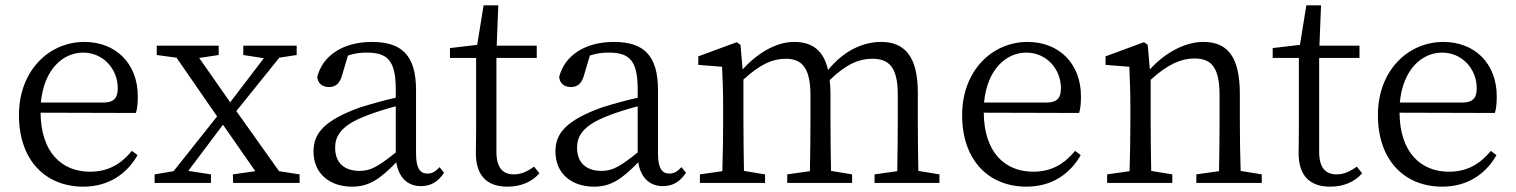

<svg xmlns="http://www.w3.org/2000/svg" viewBox="-20 -685 5678 719"><path d="M133 -301C145 -428 218 -488 291 -488C368 -488 421 -425 421 -355C421 -323 411 -301 367 -301ZM489 -262C494 -277 496 -298 496 -324C496 -449 412 -528 296 -528C164 -528 51 -421 51 -254C51 -83 152 14 292 14C385 14 454 -32 495 -104L474 -120C435 -73 388 -42 317 -42C211 -42 133 -115 132 -263Z M1025 -44 865 -269 1026 -469 1091 -479V-514H891V-479L968 -467L842 -302L726 -468L799 -479V-514H567V-479L641 -469L793 -249L630 -44L559 -32V0H770V-32L685 -45L815 -218L936 -44L852 -32L853 0H1102V-32Z M1462 -114C1398 -63 1369 -45 1327 -45C1273 -45 1235 -72 1235 -132C1235 -172 1253 -214 1350 -251C1377 -262 1421 -276 1462 -287ZM1626 -59C1611 -43 1599 -35 1581 -35C1554 -35 1538 -53 1538 -111V-348C1538 -478 1484 -528 1373 -528C1267 -528 1189 -479 1168 -397C1170 -373 1187 -359 1212 -359C1238 -359 1253 -374 1261 -403L1283 -477C1309 -486 1332 -488 1353 -488C1429 -488 1462 -461 1462 -351V-319C1416 -309 1368 -295 1329 -283C1193 -234 1154 -185 1154 -118C1154 -32 1218 14 1298 14C1363 14 1403 -15 1464 -77C1473 -22 1505 12 1556 12C1591 12 1619 -2 1643 -38Z M1980 -61C1952 -41 1930 -32 1904 -32C1863 -32 1839 -57 1839 -116V-468H1990V-514H1840L1846 -665H1791L1767 -517L1665 -505V-468H1763V-199C1763 -160 1762 -137 1762 -112C1762 -27 1804 14 1880 14C1931 14 1972 -4 2000 -36Z M2368 -114C2304 -63 2275 -45 2233 -45C2179 -45 2141 -72 2141 -132C2141 -172 2159 -214 2256 -251C2283 -262 2327 -276 2368 -287ZM2532 -59C2517 -43 2505 -35 2487 -35C2460 -35 2444 -53 2444 -111V-348C2444 -478 2390 -528 2279 -528C2173 -528 2095 -479 2074 -397C2076 -373 2093 -359 2118 -359C2144 -359 2159 -374 2167 -403L2189 -477C2215 -486 2238 -488 2259 -488C2335 -488 2368 -461 2368 -351V-319C2322 -309 2274 -295 2235 -283C2099 -234 2060 -185 2060 -118C2060 -32 2124 14 2204 14C2269 14 2309 -15 2370 -77C2379 -22 2411 12 2462 12C2497 12 2525 -2 2549 -38Z M3419 -45C3418 -100 3417 -176 3417 -228V-340C3417 -475 3366 -528 3280 -528C3210 -528 3139 -494 3081 -423C3064 -497 3021 -528 2954 -528C2888 -528 2818 -488 2761 -425L2753 -517L2739 -527L2595 -474V-442L2684 -435C2686 -389 2688 -347 2688 -283V-228C2688 -177 2687 -100 2685 -44L2601 -32V0H2845V-32L2766 -45C2765 -100 2764 -177 2764 -228V-387C2826 -444 2873 -465 2922 -465C2984 -465 3015 -430 3015 -328V-228C3015 -176 3014 -99 3013 -44L2928 -32V0H3171V-32L3092 -45C3091 -100 3090 -176 3090 -228V-332C3090 -351 3089 -369 3087 -385C3149 -446 3199 -465 3246 -465C3309 -465 3342 -434 3342 -330V-228C3342 -176 3341 -100 3340 -44L3255 -32V0H3498V-32Z M3665 -301C3677 -428 3750 -488 3823 -488C3900 -488 3953 -425 3953 -355C3953 -323 3943 -301 3899 -301ZM4021 -262C4026 -277 4028 -298 4028 -324C4028 -449 3944 -528 3828 -528C3696 -528 3583 -421 3583 -254C3583 -83 3684 14 3824 14C3917 14 3986 -32 4027 -104L4006 -120C3967 -73 3920 -42 3849 -42C3743 -42 3665 -115 3664 -263Z M4626 -45C4624 -100 4623 -176 4623 -228V-332C4623 -473 4577 -528 4486 -528C4419 -528 4344 -489 4286 -425L4278 -517L4264 -527L4120 -474V-442L4209 -435C4211 -388 4213 -346 4213 -283V-228C4213 -177 4212 -100 4210 -44L4126 -32V0H4370V-32L4291 -45C4290 -100 4289 -177 4289 -228V-386C4353 -445 4404 -466 4453 -466C4517 -466 4547 -432 4547 -328V-228C4547 -176 4546 -99 4545 -44L4460 -32V0H4705V-32Z M5061 -61C5033 -41 5011 -32 4985 -32C4944 -32 4920 -57 4920 -116V-468H5071V-514H4921L4927 -665H4872L4848 -517L4746 -505V-468H4844V-199C4844 -160 4843 -137 4843 -112C4843 -27 4885 14 4961 14C5012 14 5053 -4 5081 -36Z M5222 -301C5234 -428 5307 -488 5380 -488C5457 -488 5510 -425 5510 -355C5510 -323 5500 -301 5456 -301ZM5578 -262C5583 -277 5585 -298 5585 -324C5585 -449 5501 -528 5385 -528C5253 -528 5140 -421 5140 -254C5140 -83 5241 14 5381 14C5474 14 5543 -32 5584 -104L5563 -120C5524 -73 5477 -42 5406 -42C5300 -42 5222 -115 5221 -263Z"/></svg>

Font: Noto Serif CJK JP
Style: Regular
Weight: 400
Designer: Ryoko NISHIZUKA 西塚涼子 (kana & ideographs); Frank Grießhammer (Latin, Greek & Cyrillic); Wenlong ZHANG 张文龙 (bopomofo); San
Foundry: Adobe Systems Incorporated
Version: Version 1.000;PS 1;hotconv 16.6.53;makeotf.lib2.5.65590